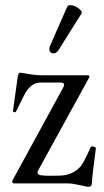

<svg xmlns="http://www.w3.org/2000/svg" viewBox="-20 -704 399 737"><path d="M26.9 0ZM293 -652.3 205.6 -513.2Q196.8 -499 185.5 -499Q169.4 -499 169.4 -517.1Q169.4 -522.9 171.9 -527.8L237.8 -677.7Q240.7 -684.1 250 -684.1Q266.6 -684.1 284.2 -669.9Q293.9 -662.1 293.9 -655.8Q293.9 -654.3 293 -652.3ZM348.1 -134.8Q333 -22.9 333 -4.9Q333 13.2 319.8 13.2Q314.9 13.2 286.4 6.6Q257.8 0 240.2 0H35.2Q26.9 0 26.9 -6.8Q26.9 -9.8 27.8 -11.2L222.2 -367.2Q226.1 -374.5 226.1 -378.4Q226.1 -387.2 211.9 -387.2H134.8Q96.7 -387.2 70.8 -335L41 -274.9Q39.6 -272 34.4 -273.7Q29.3 -275.4 29.8 -277.8L47.9 -408.2Q50.3 -426.3 59.1 -424.8L109.4 -417Q122.1 -415 147 -415H315.9Q323.2 -415 323.2 -411.6Q323.2 -408.2 320.8 -403.8L127 -50.8Q124 -45.4 124 -42Q124 -33.2 137.2 -31.2Q150.4 -29.3 170.7 -29.3Q190.9 -29.3 206.1 -29.8Q257.8 -29.8 289.1 -64.9Q300.8 -78.1 328.1 -139.2Q330.1 -143.6 339.4 -141.1Q348.6 -138.7 348.1 -134.8Z"/></svg>

Font: Junicode
Style: Regular
Weight: 400
Designer: Peter S. Baker
Foundry: Briery Creek Software
Version: Version 0.7.2